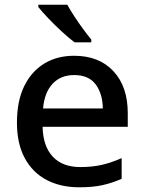

<svg xmlns="http://www.w3.org/2000/svg" viewBox="-20 -786 612 816"><path d="M295 -549Q401 -549 462 -483.5Q523 -418 523 -305V-247H161Q163 -164 204.5 -120Q246 -76 321 -76Q373 -76 413.5 -85.5Q454 -95 497 -114V-26Q456 -8 415 1Q374 10 317 10Q238 10 178.5 -21Q119 -52 85.5 -113.5Q52 -175 52 -265Q52 -356 82.5 -419Q113 -482 167.5 -515.5Q222 -549 295 -549ZM295 -467Q238 -467 203.5 -430Q169 -393 163 -325H417Q416 -388 386.5 -427.5Q357 -467 295 -467ZM266 -766Q278 -744 296 -716.5Q314 -689 333 -663Q352 -637 368 -618V-606H297Q273 -624 242.5 -652Q212 -680 184.5 -709Q157 -738 143 -756V-766Z"/></svg>

Font: Noto Sans Kannada Medium
Style: Regular
Weight: 500
Designer: Jelle Bosma - Monotype Design Team
Foundry: Monotype Imaging Inc.
Version: Version 2.005; ttfautohint (v1.8.4.7-5d5b)